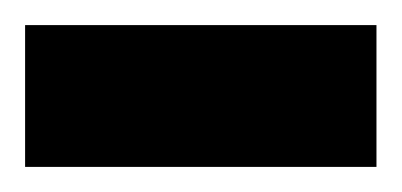

<svg xmlns="http://www.w3.org/2000/svg" viewBox="-20 -133 320 153"><path d="M0 0V-113H280V0Z"/></svg>

Font: Mada SemiBold
Style: Regular
Weight: 600
Designer: Khaled Hosny
Version: Version 1.5